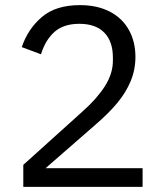

<svg xmlns="http://www.w3.org/2000/svg" viewBox="-20 -730 640 750"><path d="M537 0H71V-86L304 -296Q360 -346 390.5 -394.5Q421 -443 421 -493V-505Q421 -568 387.5 -602.5Q354 -637 290 -637Q229 -637 193.5 -606Q158 -575 140 -518L65 -546Q89 -617 143.5 -663.5Q198 -710 292 -710Q360 -710 409 -684.5Q458 -659 483.5 -613Q509 -567 509 -508Q509 -457 490 -412Q471 -367 437.5 -327Q404 -287 353 -243L158 -73H537Z"/></svg>

Font: iA Writer Duo V
Style: Regular
Weight: 400
Designer: Mike Abbink, Paul van der Laan, Pieter van Rosmalen, Oliver Reichenstein
Foundry: Information Architects Inc.
Version: Version 2.000